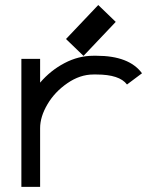

<svg xmlns="http://www.w3.org/2000/svg" viewBox="-20 -730 640 750"><path d="M356.9 -439H344.7Q292.5 -439 243.2 -405Q193.8 -371.1 165.3 -322.5Q136.7 -273.9 136.7 -229.5V0H63.5V-500H136.7V-407.2Q177.7 -455.1 232.2 -483.6Q286.6 -512.2 344.7 -512.2H356.9Q484.4 -512.2 534.7 -443.8L476.1 -399.9Q446.8 -439 356.9 -439ZM306.2 -511.7 237.8 -577.6 363.8 -710.4 432.1 -644.5Z"/></svg>

Font: Anka/Coder
Style: Regular
Weight: 400
Monospace: yes
Version: Version 001.100